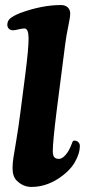

<svg xmlns="http://www.w3.org/2000/svg" viewBox="-20 -737 344 769"><path d="M61.5 -285.6 81.5 -440.4Q94.7 -543.5 94.5 -583.3Q94.2 -623 78.1 -623Q68.8 -623 54.4 -619.4Q40 -615.7 32.7 -615.7Q21.5 -615.7 15.4 -622.1Q9.3 -628.4 9.3 -637.7Q9.3 -653.3 21 -663.3Q32.7 -673.3 60.1 -684.6Q147.9 -716.8 224.1 -716.8Q241.2 -716.8 251.2 -707.5Q261.2 -698.2 261.2 -682.6Q261.2 -668.5 253.4 -631.6Q245.6 -594.7 241.2 -560.5L207 -293.9Q191.4 -168.9 191.4 -130.9Q191.4 -114.3 197.5 -107.4Q203.6 -100.6 215.8 -100.6Q228.5 -100.6 242.2 -116Q255.9 -131.3 265.6 -156.7Q266.6 -159.2 268.1 -162.8Q269.5 -166.5 270 -167.7Q270.5 -168.9 271.7 -170.9Q272.9 -172.9 274.7 -173.3Q276.4 -173.8 278.8 -173.8Q287.6 -173.8 293.7 -167.5Q299.8 -161.1 299.8 -153.3Q299.8 -121.1 278.6 -85.4Q257.3 -49.8 211.9 -20.5Q161.1 11.7 106 11.7Q72.3 11.7 46.9 -13.7Q30.3 -29.8 30.3 -63.5Q30.3 -82 33.4 -103.3Q36.6 -124.5 45.2 -174.6Q53.7 -224.6 61.5 -285.6Z"/></svg>

Font: Cooper*
Style: Bold Italic
Weight: 700
Italic angle: -7°
Designer: Owen Earl
Foundry: indestructible type*
Version: Version 0.001